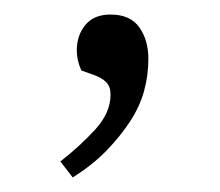

<svg xmlns="http://www.w3.org/2000/svg" viewBox="-20 -112 303 264"><path d="M80 132 63 110Q90 89 111 66Q132 43 132 18Q132 7 126 1Q120 -5 109 -9L92 -15Q84 -32 86 -50Q88 -68 99.5 -80Q111 -92 132 -92Q159 -92 171.5 -74.5Q184 -57 184 -31Q184 -8 178 13.5Q172 35 158.5 55.5Q145 76 126 95.5Q107 115 80 132Z"/></svg>

Font: Literata 18pt ExtraLight
Style: Italic
Weight: 250
Italic angle: -2°
Designer: Latin by Veronika Burian and Jose Scaglione. Greek by Irene Vlachou. Cyrillic by Vera Evstafieva
Foundry: TypeTogether
Version: Version 3.103;gftools[0.9.29]